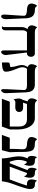

<svg xmlns="http://www.w3.org/2000/svg" viewBox="1327 -1984 670 3364"><g transform="rotate(90 1662.0 -302.0)"><path d="M256.3 -385.7Q256.3 -403.8 247.1 -414.1Q237.8 -424.3 222.7 -429.4Q207.5 -434.6 187.7 -436.3Q168 -438 147.5 -439.5Q92.8 -442.4 67.1 -462.6Q41.5 -482.9 41.5 -519.5Q41.5 -529.8 44.9 -544.2Q48.3 -558.6 54 -573Q59.6 -587.4 66.9 -599.6Q74.2 -611.8 82.5 -617.2Q90.3 -606 97.2 -598.4Q104 -590.8 112.1 -586.2Q120.1 -581.5 130.9 -579.6Q141.6 -577.6 157.2 -577.6Q189.9 -577.6 213.6 -569.8Q237.3 -562 253.4 -548.1Q269.5 -534.2 279.1 -515.4Q288.6 -496.6 293.9 -474.4Q299.3 -452.1 300.8 -428Q302.2 -403.8 302.2 -379.4H301.8L316.4 -68.8Q315.9 -48.8 311.3 -33.4Q306.6 -18.1 299.1 -7.8Q291.5 2.4 282 7.8Q272.5 13.2 262.7 13.2Q253.4 13.2 244.1 0Q234.9 -13.2 234.9 -38.6Q234.9 -44.4 235.8 -59.8Q236.8 -75.2 238 -96.7Q239.3 -118.2 241.2 -144.3Q243.2 -170.4 245.1 -198.2Q247.1 -226.1 249 -254.2Q251 -282.2 252.4 -307.1Q253.9 -332 254.9 -352.5Q255.9 -373 256.3 -385.7Z M863.3 -439.5H544.9Q511.2 -420.4 511.2 -358.4V-66.9Q511.2 -52.7 509.8 -43.9Q508.3 -35.2 504.9 -28.6Q501.5 -22 495.6 -15.9Q489.7 -9.8 480.5 -1H440.9Q445.3 -8.8 448 -14.2Q450.7 -19.5 452.1 -24.4Q453.6 -29.3 454.1 -35.4Q454.6 -41.5 454.6 -51.3V-357.4Q454.6 -365.7 457.5 -379.2Q460.4 -392.6 465.3 -406.2Q470.2 -419.9 477.1 -431.4Q483.9 -442.9 492.2 -447.8Q423.8 -462.4 423.8 -523.9Q423.8 -533.7 427 -547.4Q430.2 -561 435.3 -575Q440.4 -588.9 447.3 -600.3Q454.1 -611.8 461.4 -617.2Q469.7 -605.5 477.3 -597.9Q484.9 -590.3 495.6 -585.7Q506.3 -581.1 522.2 -579.3Q538.1 -577.6 563.5 -577.6H918.9Q933.1 -577.6 943.6 -571.8Q954.1 -565.9 961.2 -556.4Q968.3 -546.9 971.9 -534.7Q975.6 -522.5 975.6 -509.8Q975.6 -497.1 971.9 -484.6Q968.3 -472.2 960.9 -462.2Q953.6 -452.1 943.1 -445.8Q932.6 -439.5 918.9 -439.5H899.4L945.3 -65.4Q944.8 -49.3 939.5 -34.9Q934.1 -20.5 926 -9.8Q918 1 908 7.1Q897.9 13.2 888.2 13.2Q878.9 13.2 871.1 0Q863.3 -13.2 863.3 -35.2Z M1225.1 -439.5Q1215.8 -439.5 1206.5 -439.9Q1197.3 -440.4 1188 -441.4Q1173.3 -425.8 1166 -406Q1158.7 -386.2 1158.7 -365.2Q1158.7 -347.2 1161.1 -332.5Q1163.6 -317.9 1168.2 -303.7Q1172.9 -289.6 1179.2 -273.9Q1185.5 -258.3 1193.4 -238.3Q1202.1 -215.3 1210 -194.6Q1217.8 -173.8 1223.6 -152.8Q1229.5 -131.8 1232.9 -110.6Q1236.3 -89.4 1236.3 -65.9Q1236.3 -49.8 1228.3 -39.3Q1220.2 -28.8 1207.3 -22Q1194.3 -15.1 1177.5 -11.5Q1160.6 -7.8 1142.6 -5.9Q1124.5 -3.9 1106.7 -2.7Q1088.9 -1.5 1074.2 0V-106.4Q1074.2 -139.2 1112.8 -139.2Q1131.3 -139.2 1142.6 -143.1Q1153.8 -147 1153.8 -160.2Q1153.8 -183.6 1149.2 -206.8Q1144.5 -230 1138.2 -252.4Q1135.3 -262.2 1131.8 -274.7Q1128.4 -287.1 1125.7 -300.3Q1123 -313.5 1121.1 -325.9Q1119.1 -338.4 1119.1 -348.6Q1119.1 -374.5 1127.9 -400.4Q1136.7 -426.3 1154.8 -450.2Q1132.8 -458.5 1118.9 -475.3Q1105 -492.2 1104 -522.5Q1104.5 -538.6 1109.6 -556.9Q1114.7 -575.2 1123 -591.3Q1127.4 -600.1 1132.1 -606.7Q1136.7 -613.3 1142.1 -617.2Q1149.9 -602.5 1161.1 -594.7Q1172.4 -586.9 1185.8 -583Q1199.2 -579.1 1214.1 -578.4Q1229 -577.6 1244.1 -577.6H1460Q1497.1 -577.6 1522.7 -566.7Q1548.3 -555.7 1564.7 -535.2Q1581.1 -514.6 1588.9 -484.9Q1596.7 -455.1 1598.1 -417L1612.8 -65.4Q1612.3 -49.3 1607.7 -34.9Q1603 -20.5 1595.5 -9.8Q1587.9 1 1578.4 7.1Q1568.8 13.2 1559.1 13.2Q1554.7 13.2 1551.3 9Q1547.9 4.9 1545.7 -2Q1543.5 -8.8 1542.2 -17.6Q1541 -26.4 1541 -35.2Q1541 -43 1542 -67.6Q1543 -92.3 1544.7 -126Q1546.4 -159.7 1548.3 -198.5Q1550.3 -237.3 1552.2 -273.9Q1554.2 -310.5 1555.4 -341.3Q1556.6 -372.1 1557.1 -389.2Q1556.6 -406.2 1549.1 -416.3Q1541.5 -426.3 1529.8 -431.4Q1518.1 -436.5 1503.4 -438Q1488.8 -439.5 1474.1 -439.5Z M2248 -138.2 2197.3 0H1710.4L1761.2 -138.2H2197.3V-293.9Q2197.3 -369.6 2164.8 -404.5Q2132.3 -439.5 2070.8 -439.5H1800.8L1779.3 -369.6Q1784.2 -370.1 1789.3 -370.6Q1794.4 -371.1 1803.7 -371.3Q1813 -371.6 1827.6 -371.6Q1842.3 -371.6 1865.7 -371.6Q1902.8 -371.6 1922.4 -352.5Q1941.9 -333.5 1941.9 -302.7Q1941.9 -273.4 1922.9 -255.1Q1903.8 -236.8 1869.1 -234.4Q1839.4 -234.4 1818.4 -235.4Q1797.4 -236.3 1782.7 -236.3Q1771 -236.3 1762.2 -235.1Q1753.4 -233.9 1746.6 -230.2Q1739.7 -226.6 1733.9 -220.5Q1728 -214.4 1721.7 -204.1Q1718.8 -212.9 1715.8 -224.4Q1712.9 -235.8 1710.7 -247.6Q1708.5 -259.3 1707.3 -270.3Q1706.1 -281.2 1706.1 -288.6Q1706.1 -337.9 1726.1 -358.9L1755.9 -448.7Q1702.6 -467.8 1702.6 -522Q1702.6 -531.7 1705.6 -545.9Q1708.5 -560.1 1713.6 -574Q1718.8 -587.9 1725.6 -599.9Q1732.4 -611.8 1740.2 -617.2Q1748.5 -605.5 1756.1 -597.9Q1763.7 -590.3 1774.2 -585.9Q1784.7 -581.5 1800.5 -579.6Q1816.4 -577.6 1841.8 -577.6H2050.8Q2086.9 -577.6 2115.7 -564.5Q2144.5 -551.3 2166.5 -529.1Q2188.5 -506.8 2203.9 -478Q2219.2 -449.2 2229 -418Q2238.8 -386.7 2243.4 -355Q2248 -323.2 2248 -295.9Z M2611.8 0H2343.8L2394 -138.2H2589.4Q2589.4 -151.4 2588.9 -158.9Q2588.4 -166.5 2588.4 -175.3Q2588.4 -218.8 2591.3 -281.7Q2592.3 -303.7 2594 -323.5Q2595.7 -343.3 2595.7 -360.4Q2595.7 -377.9 2592.5 -391.8Q2589.4 -405.8 2580.3 -416Q2571.3 -426.3 2554.7 -432.1Q2538.1 -438 2511.7 -439.5Q2475.1 -441.4 2450.2 -447.3Q2425.3 -453.1 2409.7 -463.1Q2394 -473.1 2387.2 -487.3Q2380.4 -501.5 2380.4 -519.5Q2380.4 -529.8 2383.8 -544.4Q2387.2 -559.1 2392.8 -573.5Q2398.4 -587.9 2406 -599.9Q2413.6 -611.8 2421.9 -617.2Q2429.7 -606 2436.5 -598.4Q2443.4 -590.8 2451.4 -586.2Q2459.5 -581.5 2470.2 -579.6Q2481 -577.6 2496.6 -577.6Q2543.9 -577.6 2572.3 -566.9Q2600.6 -556.2 2614.7 -533.7Q2623.5 -519.5 2628.7 -500.2Q2633.8 -481 2636.7 -459.7Q2639.6 -438.5 2640.6 -416.7Q2641.6 -395 2641.6 -376Q2641.6 -318.4 2642.8 -259Q2644 -199.7 2647 -138.2Z M3125 -138.2Q3139.6 -177.7 3153.3 -214.4Q3167 -251 3180.2 -286.9Q3193.4 -322.8 3205.8 -359.6Q3218.3 -396.5 3230.5 -437Q3226.1 -439 3219.5 -439.2Q3212.9 -439.5 3202.6 -439.5Q3123.5 -439.5 3123.5 -522.9Q3123.5 -532.2 3125.2 -545.7Q3127 -559.1 3130.4 -572.8Q3133.8 -586.4 3138.4 -598.4Q3143.1 -610.4 3148.9 -617.2Q3153.3 -606.9 3157.2 -599.4Q3161.1 -591.8 3168.2 -587.2Q3175.3 -582.5 3187 -580.1Q3198.7 -577.6 3218.8 -577.6Q3255.9 -577.6 3274.2 -555.4Q3292.5 -533.2 3292.5 -491.7Q3292.5 -477.5 3289.3 -460.2Q3286.1 -442.9 3279.8 -419.4Q3273.4 -396 3263.4 -365.2Q3253.4 -334.5 3239.7 -293.5Q3232.4 -272.5 3223.4 -248Q3214.4 -223.6 3205.3 -198.2Q3196.3 -172.9 3188.2 -148.2Q3180.2 -123.5 3174.8 -102.1Q3168.9 -79.6 3164.3 -54.2Q3159.7 -28.8 3156.7 0H2755.4Q2755.4 -17.1 2754.2 -34.2Q2752.9 -51.3 2750.5 -69.8Q2748 -88.4 2744.9 -108.9Q2741.7 -129.4 2737.3 -152.8Q2733.4 -174.3 2730.2 -192.1Q2727.1 -210 2724.6 -226.3Q2722.2 -242.7 2720.9 -259.8Q2719.7 -276.9 2719.7 -296.9Q2719.7 -338.4 2728.5 -376.5Q2737.3 -414.6 2755.4 -446.3Q2711.4 -462.9 2711.4 -523.9Q2711.4 -533.2 2713.1 -546.4Q2714.8 -559.6 2718 -573Q2721.2 -586.4 2725.8 -598.4Q2730.5 -610.4 2735.8 -617.2Q2740.2 -606.9 2744.4 -599.4Q2748.5 -591.8 2755.6 -587.2Q2762.7 -582.5 2773.7 -580.1Q2784.7 -577.6 2802.2 -577.6Q2825.2 -577.6 2840.8 -571.5Q2856.4 -565.4 2866.2 -554Q2876 -542.5 2880.4 -526.1Q2884.8 -509.8 2884.8 -488.8Q2884.8 -478 2883.1 -463.6Q2881.3 -449.2 2877.9 -434.8Q2874.5 -420.4 2869.6 -407.5Q2864.7 -394.5 2858.9 -386.7Q2856.9 -393.6 2854.5 -401.9Q2852.1 -410.2 2847.4 -417.7Q2842.8 -425.3 2835 -431.2Q2827.1 -437 2814.9 -439.5Q2798.8 -407.2 2790.5 -370.8Q2782.2 -334.5 2782.2 -297.9Q2782.2 -272.9 2784.4 -254.6Q2786.6 -236.3 2790.5 -219.2Q2794.4 -202.1 2800 -183.3Q2805.7 -164.6 2812.5 -138.2H2839.8L2960.9 -448.2Q2918.9 -465.8 2918.9 -523.9Q2918.9 -533.2 2920.9 -546.4Q2922.9 -559.6 2926.3 -573.2Q2929.7 -586.9 2934.3 -598.9Q2939 -610.8 2944.3 -617.2Q2948.7 -606.9 2953.1 -599.4Q2957.5 -591.8 2965.1 -587.2Q2972.7 -582.5 2984.4 -580.1Q2996.1 -577.6 3015.1 -577.6Q3093.8 -577.6 3093.8 -489.7Q3093.8 -478 3092.3 -463.6Q3090.8 -449.2 3087.4 -434.8Q3084 -420.4 3079.1 -407.5Q3074.2 -394.5 3067.4 -386.7Q3064.5 -397 3061 -406.5Q3057.6 -416 3051.8 -423.3Q3045.9 -430.7 3036.4 -435.1Q3026.9 -439.5 3011.7 -439.5L2899.4 -138.2H3125Z"/></g></svg>

Font: Cardo
Style: Bold
Weight: 700
Designer: David J. Perry
Foundry: David J. Perry
Version: Version 1.0011